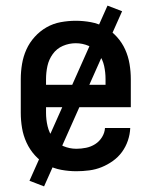

<svg xmlns="http://www.w3.org/2000/svg" viewBox="-20 -602 540 684"><path d="M252 8Q225 8 198 3Q171 -2 147 -15Q123 -28 104.5 -48.5Q86 -69 74.5 -94Q63 -119 58.5 -146Q54 -173 54 -200V-320Q54 -347 58.5 -374Q63 -401 74 -425.5Q85 -450 103.5 -470.5Q122 -491 145.5 -504.5Q169 -518 196 -523Q223 -528 250 -528Q277 -528 304 -523Q331 -518 354.5 -504.5Q378 -491 396.5 -470.5Q415 -450 426 -425.5Q437 -401 441.5 -374Q446 -347 446 -320V-220H144V-200Q144 -176 149.5 -152.5Q155 -129 169 -110Q183 -91 205.5 -81.5Q228 -72 252 -72Q269 -72 286.5 -75.5Q304 -79 319 -88.5Q334 -98 343.5 -113.5Q353 -129 354 -146H444Q443 -123 435.5 -101Q428 -79 414.5 -60.5Q401 -42 382 -28.5Q363 -15 342 -6.5Q321 2 298 5Q275 8 252 8ZM356 -300V-320Q356 -344 351 -367Q346 -390 332 -409.5Q318 -429 296 -438.5Q274 -448 250 -448Q226 -448 204 -438.5Q182 -429 168 -409.5Q154 -390 149 -367Q144 -344 144 -320V-300ZM137 62 85 42 363 -582 415 -562Z"/></svg>

Font: Iosevka Curly Medium
Style: Regular
Weight: 500
Monospace: yes
Designer: Belleve Invis
Foundry: Belleve Invis
Version: Version 22.1.2; ttfautohint (v1.8.4)